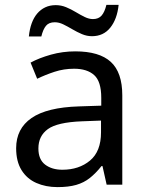

<svg xmlns="http://www.w3.org/2000/svg" viewBox="-20 -755 601 785"><path d="M288 -545Q386 -545 433 -502Q480 -459 480 -365V0H416L399 -76H395Q372 -47 347.5 -27.5Q323 -8 291.5 1Q260 10 215 10Q167 10 128.5 -7Q90 -24 68 -59.5Q46 -95 46 -149Q46 -229 109 -272.5Q172 -316 303 -320L394 -323V-355Q394 -422 365 -448Q336 -474 283 -474Q241 -474 203 -461.5Q165 -449 132 -433L105 -499Q140 -518 188 -531.5Q236 -545 288 -545ZM314 -259Q214 -255 175.5 -227Q137 -199 137 -148Q137 -103 164.5 -82Q192 -61 235 -61Q303 -61 348 -98.5Q393 -136 393 -214V-262ZM98 -606Q101 -636 109.5 -659.5Q118 -683 132 -699.5Q146 -716 165 -725Q184 -734 208 -734Q230 -734 250.5 -725.5Q271 -717 290 -705.5Q309 -694 326.5 -685.5Q344 -677 360 -677Q383 -677 395.5 -691.5Q408 -706 415 -735H465Q459 -677 431 -642Q403 -607 356 -607Q335 -607 315 -615.5Q295 -624 275.5 -635.5Q256 -647 238.5 -655.5Q221 -664 204 -664Q180 -664 168 -649.5Q156 -635 149 -606Z"/></svg>

Font: Noto Sans Khmer
Style: Regular
Weight: 400
Designer: Danh Hong and the Monotype Design Team
Foundry: Monotype Imaging Inc.
Version: Version 2.003